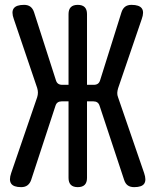

<svg xmlns="http://www.w3.org/2000/svg" viewBox="-20 -760 640 790"><path d="M108 -19Q103 -5 93 2.5Q83 10 67 10Q36 10 26 -4.5Q16 -19 26 -48L133 -360Q136 -370 136 -379Q136 -388 133 -398L37 -681Q26 -711 36.5 -725.5Q47 -740 79 -740Q95 -740 105 -732.5Q115 -725 120 -710L210 -430Q213 -420 219.5 -415.5Q226 -411 236 -411H262V-702Q262 -721 271.5 -730.5Q281 -740 300 -740Q319 -740 328.5 -730.5Q338 -721 338 -702V-411H366Q376 -411 382.5 -415.5Q389 -420 392 -430L480 -710Q485 -725 495 -732.5Q505 -740 521 -740Q553 -740 563.5 -725.5Q574 -711 563 -681L466 -397Q463 -387 462.5 -378Q462 -369 466 -359L573 -48Q583 -19 573.5 -4.5Q564 10 532 10Q516 10 506 3Q496 -4 491 -19L390 -324Q387 -334 380.5 -338.5Q374 -343 364 -343H338V-28Q338 -9 328.5 0.5Q319 10 300 10Q281 10 271.5 0.5Q262 -9 262 -28V-343H234Q224 -343 217.5 -338.5Q211 -334 208 -324Z"/></svg>

Font: Maple Mono
Style: Regular
Weight: 400
Monospace: yes
Designer: subframe7536
Version: Version 7.300